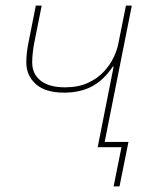

<svg xmlns="http://www.w3.org/2000/svg" viewBox="-20 -526 571 686"><path d="M386 140 414 0H329L386 -288H383Q350 -239 308 -217Q266 -195 209 -195Q142 -195 108 -225.5Q74 -256 74 -303Q74 -320 76 -337.5Q78 -355 81 -370L108 -506H129L102 -371Q99 -355 97 -336.5Q95 -318 95 -303Q95 -262 125 -238Q155 -214 212 -214Q260 -214 294.5 -230Q329 -246 351.5 -270.5Q374 -295 386.5 -322Q399 -349 403 -371L430 -506H451L354 -19H439L407 140Z"/></svg>

Font: IBM Plex Sans Thin
Style: Italic
Weight: 250
Italic angle: -11.31°
Designer: Mike Abbink, Paul van der Laan, Pieter van Rosmalen
Foundry: Bold Monday
Version: Version 3.201